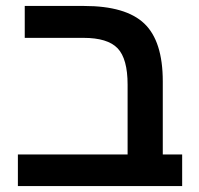

<svg xmlns="http://www.w3.org/2000/svg" viewBox="-20 -624 666 644"><path d="M63 -497V-604H262Q402 -604 464 -545Q526 -486 526 -351V-106H591V0H40V-106H408V-340Q408 -427 374.5 -462Q341 -497 260 -497Z"/></svg>

Font: Noto Sans Hebrew Droid SemiBold
Style: Regular
Weight: 600
Designer: Monotype Design Team
Foundry: Monotype Imaging Inc.
Version: Version 1.100; ttfautohint (v1.8.4.7-5d5b)